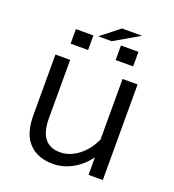

<svg xmlns="http://www.w3.org/2000/svg" viewBox="-154 -958 1008 1113"><g transform="rotate(20 350.0 -401.5)"><path d="M96.2 -564.9H187V-204.1Q187 -41.5 314 -41.5Q364.3 -41.5 412.6 -72.8Q476.1 -114.3 510.3 -191.9V-564.9H603V24.9H515.1V-83Q470.7 -22.9 410.2 8.3Q356 36.1 299.3 36.1Q187.5 36.1 134.3 -39.1Q96.2 -92.8 96.2 -191.9ZM157.2 -744.1H265.1V-654.3H157.2ZM435.1 -744.1H543V-654.3H435.1ZM407.2 -838.9H531.2L376 -749H293Z"/></g></svg>

Font: BIZ UDPGothic
Style: Regular
Weight: 400
Designer: TypeBank Co., Ltd.
Foundry: Morisawa Inc.
Version: Version 1.051